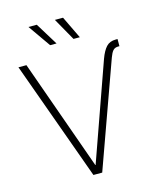

<svg xmlns="http://www.w3.org/2000/svg" viewBox="-135 -1037 937 1132"><g transform="rotate(-15 333.5 -471.0)"><path d="M530.3 -646Q546.9 -691.4 568.1 -714.4Q589.4 -737.3 626 -737.3H637.2V-693.8H630.9Q608.9 -693.8 597.7 -680.9Q586.4 -668 576.7 -641.1L346.2 0H292.5L29.8 -727.5H78.6L318.4 -53.7H320.3ZM386.7 -805.2 309.6 -941.9H359.4L425.3 -805.2ZM244.1 -805.2 148.4 -941.9H199.2L283.2 -805.2Z"/></g></svg>

Font: Inter ExtraLight
Style: Regular
Weight: 250
Designer: Rasmus Andersson
Foundry: rsms
Version: Version 4.001;git-66647c0bb